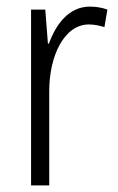

<svg xmlns="http://www.w3.org/2000/svg" viewBox="-20 -561 356 581"><path d="M252 -541C188 -541 149 -487 128 -429H125L117 -532H74V0H129V-282C128 -391 174 -487 249 -487C266 -487 283 -483 296 -479L305 -532C289 -538 270 -541 252 -541Z"/></svg>

Font: Noto Sans Thai Looped Condensed Light
Style: Regular
Weight: 300
Width: 3
Designer: Sasikarn Vongin, Ben Mitchell
Foundry: The Fontpad Ltd
Version: Version 1.001